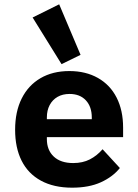

<svg xmlns="http://www.w3.org/2000/svg" viewBox="-20 -857 640 889"><path d="M50 -256Q50 -340 80.5 -401Q111 -462 167.5 -495Q224 -528 301 -528Q377 -528 433.5 -496Q490 -464 520 -405Q550 -346 550 -266V-222H197V-213Q197 -162 229 -132Q261 -102 319 -102Q363 -102 396 -119Q429 -136 455 -166L535 -79Q502 -38 447 -13Q392 12 314 12Q229 12 169.5 -20.5Q110 -53 80 -113Q50 -173 50 -256ZM197 -313V-305H405V-313Q405 -363 377.5 -392.5Q350 -422 302 -422Q270 -422 246.5 -408.5Q223 -395 210 -370.5Q197 -346 197 -313ZM131 -776 254 -837 353 -603 265 -560Z"/></svg>

Font: iA Writer Quattro V
Style: Regular
Weight: 400
Designer: Mike Abbink, Paul van der Laan, Pieter van Rosmalen, Oliver Reichenstein
Foundry: Information Architects Inc.
Version: Version 2.000